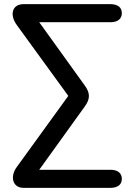

<svg xmlns="http://www.w3.org/2000/svg" viewBox="-20 -725 640 925"><path d="M513 180C547 180 567 164 567 137C567 109 547 93 513 93H169L387 -210C416 -249 415 -277 387 -315L169 -618H513C547 -618 567 -634 567 -662C567 -689 547 -705 513 -705H93C39 -705 24 -654 62 -603L309 -263L62 78C26 126 41 180 93 180Z"/></svg>

Font: Nunito SemiBold
Style: Regular
Weight: 600
Designer: Vernon Adams
Foundry: Vernon Adams
Version: Version 3.602